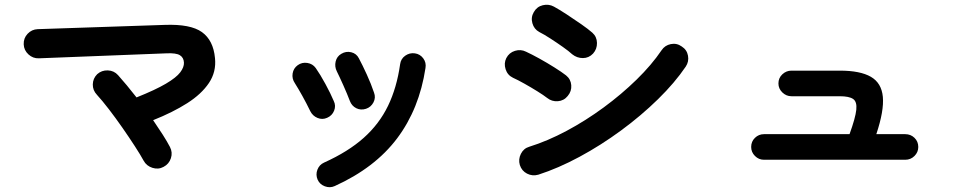

<svg xmlns="http://www.w3.org/2000/svg" viewBox="-20 -743 4040 810"><path d="M670 -39Q648 -27 623 -35Q598 -43 586 -65Q573 -89 549 -126Q525 -163 496.5 -204Q468 -245 439.5 -282Q411 -319 389 -343Q371 -362 371.5 -387Q372 -412 390 -430Q409 -447 435 -446Q461 -445 478 -426Q495 -407 515 -383Q535 -359 556 -332Q636 -364 680 -390Q724 -416 740.5 -438Q757 -460 756 -479Q755 -500 739 -510Q723 -520 682 -518L144 -497Q119 -496 100 -513.5Q81 -531 80 -556Q79 -582 96.5 -600.5Q114 -619 139 -620L675 -638Q784 -642 832 -607.5Q880 -573 887 -498Q893 -440 861.5 -393Q830 -346 769.5 -307.5Q709 -269 626 -236Q648 -204 666.5 -175Q685 -146 697 -123Q709 -100 701 -75.5Q693 -51 670 -39Z M1392 42Q1372 51 1350.5 43Q1329 35 1320 15Q1311 -6 1319 -27Q1327 -48 1347 -57Q1449 -103 1514.5 -161.5Q1580 -220 1617 -296.5Q1654 -373 1668 -472Q1671 -495 1689.5 -508Q1708 -521 1730 -518Q1752 -515 1765.5 -497Q1779 -479 1775 -456Q1749 -284 1655.5 -159.5Q1562 -35 1392 42ZM1524 -284Q1502 -277 1483 -286.5Q1464 -296 1456 -317Q1445 -346 1428.5 -383Q1412 -420 1401 -442Q1391 -462 1396 -483.5Q1401 -505 1420 -516Q1440 -528 1462 -522.5Q1484 -517 1494 -497Q1509 -469 1527.5 -428.5Q1546 -388 1558 -352Q1566 -331 1555.5 -311Q1545 -291 1524 -284ZM1360 -246Q1340 -237 1319.5 -245.5Q1299 -254 1289 -274Q1273 -307 1255.5 -338.5Q1238 -370 1224 -392Q1211 -411 1214.5 -433Q1218 -455 1236 -468Q1254 -481 1276.5 -477.5Q1299 -474 1312 -456Q1331 -429 1353 -388.5Q1375 -348 1388 -317Q1398 -297 1389.5 -276Q1381 -255 1360 -246Z M2251 -6Q2226 1 2203.5 -10.5Q2181 -22 2173 -47Q2166 -71 2177.5 -94Q2189 -117 2213 -124Q2290 -148 2370.5 -191Q2451 -234 2526.5 -289.5Q2602 -345 2665.5 -407Q2729 -469 2771 -531Q2785 -552 2810 -557Q2835 -562 2856 -547Q2878 -533 2882.5 -508Q2887 -483 2873 -462Q2827 -394 2756 -324.5Q2685 -255 2600 -192.5Q2515 -130 2425 -81.5Q2335 -33 2251 -6ZM2394 -514Q2380 -527 2354.5 -545Q2329 -563 2302 -580.5Q2275 -598 2255 -608Q2233 -620 2226 -645Q2219 -670 2232 -692Q2245 -715 2270 -721Q2295 -727 2317 -715Q2339 -703 2370.5 -682.5Q2402 -662 2432 -641Q2462 -620 2479 -605Q2498 -588 2498.5 -562Q2499 -536 2482 -517Q2464 -498 2439 -498Q2414 -498 2394 -514ZM2288 -330Q2274 -341 2247.5 -357.5Q2221 -374 2192.5 -390Q2164 -406 2144 -415Q2121 -426 2113 -451Q2105 -476 2116 -498Q2128 -521 2152.5 -528.5Q2177 -536 2199 -525Q2223 -514 2255.5 -496Q2288 -478 2319 -458.5Q2350 -439 2368 -425Q2388 -409 2390 -383.5Q2392 -358 2375 -338Q2359 -318 2333.5 -316Q2308 -314 2288 -330Z M3203 -69Q3181 -69 3165 -85Q3149 -101 3149 -123Q3149 -146 3165 -161.5Q3181 -177 3203 -177H3564Q3589 -246 3592.5 -280Q3596 -314 3579 -325.5Q3562 -337 3523 -337H3319Q3297 -337 3280.5 -353Q3264 -369 3264 -391Q3264 -414 3280.5 -429.5Q3297 -445 3319 -445H3523Q3609 -445 3654 -419Q3699 -393 3704.5 -334.5Q3710 -276 3677 -177H3799Q3822 -177 3838 -161.5Q3854 -146 3854 -123Q3854 -101 3838 -85Q3822 -69 3799 -69Z"/></svg>

Font: Zen Maru Gothic
Style: Bold
Weight: 700
Designer: Yoshimichi Ohira
Foundry: Positype
Version: Version 1.001